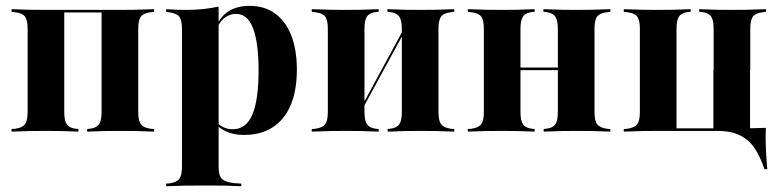

<svg xmlns="http://www.w3.org/2000/svg" viewBox="-20 -449 2651 655"><path d="M388.7 -2.4Q364.5 -2.4 339.1 -2Q313.7 -1.6 277.4 0V-8.9L285.5 -9.7Q308.1 -12.1 317.3 -24.6Q326.6 -37.1 326.6 -66.9V-415.3H388.7Q415.3 -415.3 441.5 -415.7Q467.7 -416.1 505.6 -417.7V-408.9L494.4 -407.3Q470.2 -404.8 460.9 -392.7Q451.6 -380.6 451.6 -350.8V-66.9Q451.6 -37.1 460.9 -25Q470.2 -12.9 494.4 -9.7L505.6 -8.9V0Q467.7 -1.6 441.5 -2Q415.3 -2.4 388.7 -2.4ZM136.3 -2.4Q110.5 -2.4 83.9 -2Q57.3 -1.6 19.4 0V-8.9L30.6 -9.7Q55.6 -12.9 64.9 -25Q74.2 -37.1 74.2 -66.9V-350.8Q74.2 -380.6 64.9 -392.7Q55.6 -404.8 30.6 -407.3L19.4 -408.9V-417.7Q57.3 -416.1 83.9 -415.7Q110.5 -415.3 136.3 -415.3H199.2V-66.9Q199.2 -37.1 208.1 -24.6Q216.9 -12.1 239.5 -9.7L247.6 -8.9V0Q211.3 -1.6 186.3 -2Q161.3 -2.4 136.3 -2.4ZM168.5 -406.5V-415.3H357.3V-406.5Z M662.9 183.9Q637.1 183.9 610.5 184.3Q583.9 184.7 546.8 186.3V177.4L557.3 176.6Q582.3 173.4 591.5 161.3Q600.8 149.2 600.8 119.4V-208.9H725.8V119.4Q725.8 138.7 730.2 150.4Q734.7 162.1 746.8 167.7Q758.9 173.4 779 175.8L803.2 177.4V186.3Q773.4 184.7 749.6 184.3Q725.8 183.9 705.2 183.9Q684.7 183.9 662.9 183.9ZM831.5 -429Q882.3 -429 918.1 -403.2Q954 -377.4 973.4 -328.6Q992.7 -279.8 992.7 -211.3Q992.7 -140.3 971.8 -90.7Q950.8 -41.1 910.5 -14.9Q870.2 11.3 812.9 11.3Q775.8 11.3 750 -1.2Q724.2 -13.7 712.9 -30.6L714.5 -37.9Q722.6 -25.8 738.3 -16.9Q754 -8.1 774.2 -8.1Q819.4 -8.1 840.7 -57.7Q862.1 -107.3 862.1 -208.9Q862.1 -302.4 843.5 -352Q825 -401.6 784.7 -401.6Q762.9 -401.6 745.6 -387.9Q728.2 -374.2 716.1 -343.5L714.5 -350Q727.4 -388.7 757.3 -408.9Q787.1 -429 831.5 -429ZM600.8 -208.9V-350Q600.8 -380.6 591.5 -392.3Q582.3 -404 555.6 -407.3L546.8 -408.9V-417.7Q568.5 -416.1 585.1 -415.7Q601.6 -415.3 617.7 -415.3Q646.8 -415.3 673.4 -418.1Q700 -421 725.8 -426.6V-417.7V-208.9Z M1412.9 -2.4Q1388.7 -2.4 1363.7 -2Q1338.7 -1.6 1302.4 0V-8.9L1309.7 -9.7Q1333.1 -12.1 1341.9 -24.6Q1350.8 -37.1 1350.8 -66.9V-208.9H1475.8V-66.9Q1475.8 -37.1 1485.1 -25Q1494.4 -12.9 1518.5 -9.7L1529.8 -8.9V0Q1491.9 -1.6 1465.7 -2Q1439.5 -2.4 1412.9 -2.4ZM1160.5 -2.4Q1134.7 -2.4 1108.1 -2Q1081.5 -1.6 1043.5 0V-8.9L1054.8 -9.7Q1079.8 -12.9 1089.1 -25Q1098.4 -37.1 1098.4 -66.9V-350.8Q1098.4 -380.6 1089.1 -392.7Q1079.8 -404.8 1054.8 -407.3L1043.5 -408.9V-417.7Q1081.5 -416.1 1108.1 -415.7Q1134.7 -415.3 1160.5 -415.3Q1185.5 -415.3 1210.5 -415.7Q1235.5 -416.1 1271.8 -417.7V-408.9L1263.7 -408.1Q1241.1 -405.6 1232.3 -393.1Q1223.4 -380.6 1223.4 -350.8V-66.9Q1223.4 -37.1 1232.3 -24.6Q1241.1 -12.1 1263.7 -9.7L1271.8 -8.9V0Q1235.5 -1.6 1210.5 -2Q1185.5 -2.4 1160.5 -2.4ZM1350.8 -208.9V-350.8Q1350.8 -380.6 1341.5 -393.1Q1332.3 -405.6 1309.7 -408.1L1301.6 -408.9V-417.7Q1337.9 -416.1 1363.3 -415.7Q1388.7 -415.3 1412.9 -415.3Q1439.5 -415.3 1465.7 -415.7Q1491.9 -416.1 1529.8 -417.7V-408.9L1518.5 -407.3Q1494.4 -404.8 1485.1 -392.7Q1475.8 -380.6 1475.8 -350.8V-208.9ZM1190.3 -29 1188.7 -39.5 1378.2 -388.7 1379.8 -377.4Z M1945.2 -2.4Q1921 -2.4 1896 -2Q1871 -1.6 1834.7 0V-8.9L1841.9 -9.7Q1865.3 -12.1 1874.2 -24.6Q1883.1 -37.1 1883.1 -66.9V-208.9H2008.1V-66.9Q2008.1 -37.1 2017.3 -25Q2026.6 -12.9 2050.8 -9.7L2062.1 -8.9V0Q2024.2 -1.6 1998 -2Q1971.8 -2.4 1945.2 -2.4ZM1692.7 -2.4Q1666.9 -2.4 1640.3 -2Q1613.7 -1.6 1575.8 0V-8.9L1587.1 -9.7Q1612.1 -12.9 1621.4 -25Q1630.6 -37.1 1630.6 -66.9V-350.8Q1630.6 -380.6 1621.4 -392.7Q1612.1 -404.8 1587.1 -407.3L1575.8 -408.9V-417.7Q1613.7 -416.1 1640.3 -415.7Q1666.9 -415.3 1692.7 -415.3Q1717.7 -415.3 1742.7 -415.7Q1767.7 -416.1 1804 -417.7V-408.9L1796 -408.1Q1773.4 -405.6 1764.5 -393.1Q1755.6 -380.6 1755.6 -350.8V-66.9Q1755.6 -37.1 1764.5 -24.6Q1773.4 -12.1 1796 -9.7L1804 -8.9V0Q1767.7 -1.6 1742.7 -2Q1717.7 -2.4 1692.7 -2.4ZM1883.1 -208.9V-350.8Q1883.1 -380.6 1873.8 -393.1Q1864.5 -405.6 1841.9 -408.1L1833.9 -408.9V-417.7Q1870.2 -416.1 1895.6 -415.7Q1921 -415.3 1945.2 -415.3Q1971.8 -415.3 1998 -415.7Q2024.2 -416.1 2062.1 -417.7V-408.9L2050.8 -407.3Q2026.6 -404.8 2017.3 -392.7Q2008.1 -380.6 2008.1 -350.8V-208.9ZM1706.5 -209.7V-218.5H1933.1V-209.7Z M2225 -2.4Q2199.2 -2.4 2172.6 -2Q2146 -1.6 2108.1 0V-8.9L2119.4 -9.7Q2144.4 -12.9 2153.6 -25Q2162.9 -37.1 2162.9 -66.9V-350.8Q2162.9 -380.6 2153.6 -392.7Q2144.4 -404.8 2119.4 -407.3L2108.1 -408.9V-417.7Q2146 -416.1 2172.6 -415.7Q2199.2 -415.3 2225 -415.3Q2250 -415.3 2275 -415.7Q2300 -416.1 2336.3 -417.7V-408.9L2328.2 -408.1Q2305.6 -405.6 2296.8 -393.1Q2287.9 -380.6 2287.9 -350.8V-11.3H2533.1L2539.5 -2.4H2355.6Q2319.4 -2.4 2295.6 -2.4Q2271.8 -2.4 2256 -2.4Q2240.3 -2.4 2225 -2.4ZM2414.5 -208.9V-350.8Q2414.5 -380.6 2405.6 -393.1Q2396.8 -405.6 2373.4 -408.1L2365.3 -408.9V-417.7Q2402.4 -416.1 2427.4 -415.7Q2452.4 -415.3 2476.6 -415.3Q2503.2 -415.3 2529.4 -415.7Q2555.6 -416.1 2593.5 -417.7V-408.9L2583.1 -407.3Q2558.1 -404.8 2548.8 -392.7Q2539.5 -380.6 2539.5 -350.8V-208.9ZM2413.7 -2.4V-208.9H2538.7V-2.4ZM2413.7 -2.4 2414.5 -10.5 2516.1 -11.3H2426.6H2504Q2525.8 -11.3 2548.4 -11.7Q2571 -12.1 2592.7 -12.9Q2591.1 21 2592.7 56.5Q2594.4 91.9 2597.6 128.2H2587.9Q2574.2 87.1 2555.2 58.1Q2536.3 29 2505.6 13.3Q2475 -2.4 2426.6 -2.4Z"/></svg>

Font: Playfair 144pt SemiCondensed ExtraBold
Style: Regular
Weight: 800
Width: 4
Designer: Claus Eggers Sørensen
Foundry: Claus Eggers Sørensen
Version: Version 2.203